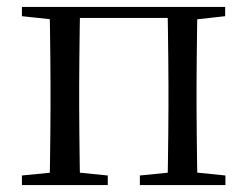

<svg xmlns="http://www.w3.org/2000/svg" viewBox="-20 -536 717 556"><path d="M123.1 0Q124.3 -24.4 124.8 -65.3Q125.3 -106.3 125.8 -150.3Q126.3 -194.3 126.3 -228.5V-288.3Q126.3 -321.7 125.8 -365.7Q125.3 -409.7 124.8 -450.7Q124.3 -491.8 123.1 -516H212.3Q211.3 -491.8 210.8 -450.7Q210.3 -409.7 209.8 -365.7Q209.3 -321.7 209.3 -288.3V-228.5Q209.3 -194.3 209.8 -150.3Q210.3 -106.3 210.8 -65.3Q211.3 -24.4 212.3 0ZM464.8 0Q465.8 -24.4 466.3 -65.3Q466.8 -106.3 467.3 -150.3Q467.8 -194.3 467.8 -228.5V-288.3Q467.8 -321.7 467.3 -365.7Q466.8 -409.7 466.3 -450.7Q465.8 -491.8 464.8 -516H552.2Q551.2 -491.8 550.7 -450.7Q550.2 -409.7 549.7 -365.7Q549.2 -321.7 549.2 -288.3V-228.5Q549.2 -194.3 549.7 -150.3Q550.2 -106.3 550.7 -65.3Q551.2 -24.4 552.2 0ZM43.5 0V-27.8L152.7 -38.6H184.7L292.1 -27.8V0ZM385 0V-27.8L493.4 -38.6H526.4L632.8 -27.8V0ZM43.5 -489.1V-516H167V-477.4H152.7ZM508.7 -477.4V-516H632V-489.1L526.4 -477.4ZM167 -484.1V-516H508.7V-484.1Z"/></svg>

Font: Noto Serif SC ExtraLight
Style: Regular
Weight: 200
Designer: Ryoko NISHIZUKA 西塚涼子 (kana & ideographs); Frank Grießhammer (Latin, Greek & Cyrillic); Wenlong ZHANG 张文龙 (bopomofo); San
Foundry: Adobe
Version: Version 2.002-H1;hotconv 1.1.0;makeotfexe 2.6.0